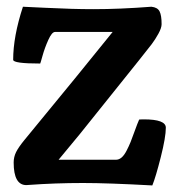

<svg xmlns="http://www.w3.org/2000/svg" viewBox="-20 -549 533 576"><path d="M64.9 5.9Q64 6.3 59.1 6.3Q21 6.3 21 -61.5Q21 -78.1 28.3 -92.8Q35.6 -107.4 53.2 -128.9Q224.6 -336.9 317.9 -453.1H145Q135.7 -453.1 125 -429.4Q114.3 -405.8 107.7 -382.1Q101.1 -358.4 100.6 -358.4Q19.5 -358.4 19.5 -369.6Q19.5 -439.5 48.8 -528.8Q71.8 -527.8 116.5 -525.6Q161.1 -523.4 194.1 -522.5Q227.1 -521.5 260.7 -521.5Q338.9 -521.5 434.1 -528.8Q452.6 -526.9 458.7 -514.9Q464.8 -502.9 464.8 -476.6Q464.8 -465.3 455.3 -448Q445.8 -430.7 435.1 -416.5Q424.3 -402.3 397 -368.2L219.7 -147L155.8 -69.8H328.1Q336.9 -69.8 344.7 -76.4Q352.5 -83 359.6 -96.7Q366.7 -110.4 371.8 -123Q377 -135.7 384.5 -157Q392.1 -178.2 397.5 -190.4Q399.4 -190.4 404.1 -190.7Q408.7 -190.9 411.6 -190.9Q477.5 -190.9 477.5 -166Q477.5 -137.7 462.4 -77.9Q447.3 -18.1 437 7.3Q303.7 0 229 0Q145.5 0 64.9 5.9Z"/></svg>

Font: Coustard
Style: Regular
Weight: 400
Foundry: vernon adams
Version: Version 1.000